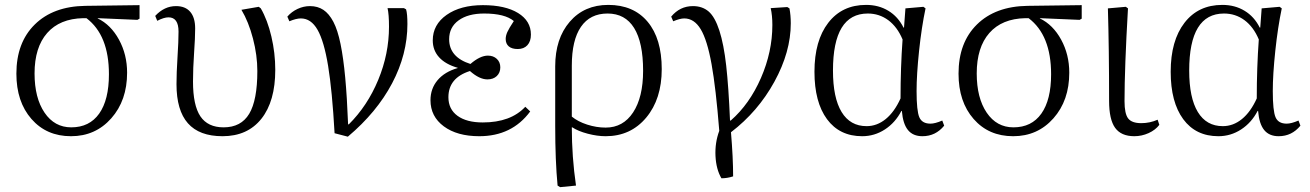

<svg xmlns="http://www.w3.org/2000/svg" viewBox="-20 -542 5350 784"><path d="M270 14.2Q169.9 14.2 108.4 -56.2Q46.9 -126.5 46.9 -241.2Q46.9 -368.2 122.1 -442.1Q197.3 -516.1 328.1 -518.1L549.8 -521V-465.8L541 -460.9L378.9 -467.8V-466.8Q432.6 -440.9 465.8 -380.1Q499 -319.3 499 -245.1Q499 -131.8 434.3 -58.8Q369.6 14.2 270 14.2ZM271 -22Q345.2 -22 385 -78.1Q424.8 -134.3 424.8 -238.8Q424.8 -398.4 333 -467.8H319.8Q224.1 -465.8 172.6 -407.2Q121.1 -348.6 121.1 -242.2Q121.1 -142.1 161.9 -82Q202.6 -22 271 -22Z M888.7 14.2Q793.9 14.2 747.3 -38.6Q700.7 -91.3 700.7 -198.2Q700.7 -244.1 704.8 -308.6Q709 -373 709 -413.1Q709 -471.2 668 -471.2Q649.4 -471.2 622.1 -457L613.8 -477.1Q650.9 -517.1 698.7 -517.1Q736.8 -517.1 756.8 -493.7Q776.9 -470.2 776.9 -425.8Q776.9 -388.2 772.5 -325.7Q768.1 -263.2 768.1 -209Q768.1 -111.8 798.3 -66.9Q828.6 -22 893.1 -22Q964.4 -22 997.6 -77.4Q1030.8 -132.8 1030.8 -252Q1030.8 -316.4 1012.9 -384.8Q995.1 -453.1 965.8 -502L1036.6 -514.2L1044.9 -507.8Q1072.3 -460.4 1088.1 -393.1Q1104 -325.7 1104 -256.8Q1104 -128.4 1047.4 -57.1Q990.7 14.2 888.7 14.2Z M1400.4 16.1 1346.2 2Q1336.4 -171.9 1319.8 -272.9Q1303.2 -374 1276.6 -420.4Q1250 -466.8 1208.5 -466.8Q1189.5 -466.8 1161.6 -455.1L1153.3 -474.1Q1170.4 -494.1 1195.1 -505.6Q1219.7 -517.1 1245.6 -517.1Q1277.3 -517.1 1300.5 -501.7Q1323.7 -486.3 1341.3 -452.9Q1358.9 -419.4 1370.6 -362.1Q1382.3 -304.7 1389.6 -225.6Q1397 -146.5 1401.4 -34.2H1404.3Q1480.5 -109.9 1524.4 -215.8Q1568.4 -321.8 1568.4 -433.1Q1568.4 -483.4 1562.5 -508.8H1629.4L1638.2 -503.9Q1643.6 -485.8 1643.6 -443.8Q1643.6 -320.3 1581.1 -201.9Q1518.6 -83.5 1400.4 16.1Z M1937 14.2Q1846.7 14.2 1792.2 -26.1Q1737.8 -66.4 1737.8 -132.8Q1737.8 -180.2 1766.8 -214.6Q1795.9 -249 1849.1 -264.2V-265.1Q1799.3 -279.3 1773.2 -307.9Q1747.1 -336.4 1747.1 -377Q1747.1 -441.4 1803.7 -481.2Q1860.4 -521 1952.1 -521Q2043 -521 2095.5 -488.8Q2147.9 -456.5 2147.9 -400.9Q2147.9 -373 2133.5 -357.4Q2119.1 -341.8 2094.2 -341.8Q2070.3 -341.8 2057.6 -352.5Q2044.9 -363.3 2044.9 -382.8Q2044.9 -396 2051.5 -410.9Q2058.1 -425.8 2078.1 -456.1Q2041.5 -486.8 1957 -486.8Q1891.1 -486.8 1852.5 -458.7Q1814 -430.7 1814 -381.8Q1814 -308.6 1900.9 -280.8Q1940.4 -314.9 1972.2 -314.9Q1994.6 -314.9 2008.8 -301.5Q2022.9 -288.1 2022.9 -267.1Q2022.9 -245.1 2008.5 -231.4Q1994.1 -217.8 1970.2 -217.8Q1937.5 -217.8 1898.9 -252Q1811 -224.1 1811 -145Q1811 -96.2 1848.1 -69.1Q1885.3 -42 1951.2 -42Q2065.4 -42 2125 -106L2145 -86.9Q2070.3 14.2 1937 14.2Z M2267.1 222.2 2256.8 215.8Q2247.1 114.3 2247.1 -27.8V-271Q2247.1 -384.3 2306.4 -453.1Q2365.7 -522 2463.9 -522Q2566.9 -522 2624.5 -453.1Q2682.1 -384.3 2682.1 -259.8Q2682.1 -137.7 2618.7 -61.8Q2555.2 14.2 2453.1 14.2Q2418.5 14.2 2379.6 3.9Q2340.8 -6.3 2316.9 -22H2314.9Q2314.9 98.6 2332 215.8ZM2453.1 -21Q2524.4 -21 2565.2 -83Q2606 -145 2606 -252.9Q2606 -368.7 2569.3 -427.7Q2532.7 -486.8 2460.9 -486.8Q2389.6 -486.8 2352.3 -432.6Q2314.9 -378.4 2314.9 -273.9V-65.9Q2339.8 -45.4 2377.7 -33.2Q2415.5 -21 2453.1 -21Z M2925.8 186Q2904.3 149.4 2901.6 95.2Q2898.9 41 2917 -7.8Q2903.3 -181.6 2885.5 -280.3Q2867.7 -378.9 2841.1 -422.9Q2814.5 -466.8 2773.9 -466.8Q2756.8 -466.8 2729 -455.1L2720.7 -474.1Q2756.3 -517.1 2809.6 -517.1Q2848.1 -517.1 2873.8 -494.9Q2899.4 -472.7 2917.5 -417Q2935.5 -361.3 2945.3 -274.2Q2955.1 -187 2960.9 -49.8H2963.9Q3040.5 -116.7 3087.2 -223.6Q3133.8 -330.6 3133.8 -439.9Q3133.8 -479 3127 -508.8L3194.8 -513.2L3203.6 -507.8Q3209 -480 3209 -446.8Q3209 -330.1 3142.1 -208.3Q3075.2 -86.4 2964.8 -2Q2973.6 102.5 2973.6 178.2Q2949.7 186 2925.8 186Z M3500.5 14.2Q3408.2 14.2 3356.9 -55.4Q3305.7 -125 3305.7 -249Q3305.7 -376 3362.1 -449Q3418.5 -522 3516.6 -522Q3567.9 -522 3607.4 -498Q3647 -474.1 3669.4 -429.2H3671.4L3677.2 -507.8L3750.5 -514.2L3759.3 -507.8Q3743.2 -431.6 3732.9 -334.7Q3722.7 -237.8 3722.7 -169.9Q3722.7 -89.4 3733.9 -63.2Q3745.1 -37.1 3779.3 -37.1Q3798.3 -37.1 3827.6 -49.8L3835.4 -28.8Q3800.3 14.2 3746.6 14.2Q3708 14.2 3687.5 -11Q3667 -36.1 3662.6 -88.9H3660.6Q3635.7 -41 3593.3 -13.4Q3550.8 14.2 3500.5 14.2ZM3518.6 -26.9Q3561 -26.9 3596.7 -55.9Q3632.3 -85 3657.2 -140.1Q3657.2 -266.1 3665.5 -380.9Q3644 -432.1 3607.2 -459.5Q3570.3 -486.8 3523.4 -486.8Q3381.3 -486.8 3381.3 -253.9Q3381.3 -142.6 3416.5 -84.7Q3451.7 -26.9 3518.6 -26.9Z M4117.2 14.2Q4017.1 14.2 3955.6 -56.2Q3894 -126.5 3894 -241.2Q3894 -368.2 3969.2 -442.1Q4044.4 -516.1 4175.3 -518.1L4397 -521V-465.8L4388.2 -460.9L4226.1 -467.8V-466.8Q4279.8 -440.9 4313 -380.1Q4346.2 -319.3 4346.2 -245.1Q4346.2 -131.8 4281.5 -58.8Q4216.8 14.2 4117.2 14.2ZM4118.2 -22Q4192.4 -22 4232.2 -78.1Q4272 -134.3 4272 -238.8Q4272 -398.4 4180.2 -467.8H4167Q4071.3 -465.8 4019.8 -407.2Q3968.3 -348.6 3968.3 -242.2Q3968.3 -142.1 4009 -82Q4049.8 -22 4118.2 -22Z M4611.8 14.2Q4558.1 14.2 4533.4 -20Q4508.8 -54.2 4508.8 -129.9Q4508.8 -342.8 4503.9 -507.8L4577.1 -514.2L4585.9 -507.8Q4571.8 -263.7 4571.8 -128.9Q4571.8 -77.6 4586.7 -58.3Q4601.6 -39.1 4640.1 -39.1Q4675.3 -39.1 4707 -53.2L4713.9 -32.2Q4698.2 -11.2 4670.2 1.5Q4642.1 14.2 4611.8 14.2Z M4955.1 14.2Q4862.8 14.2 4811.5 -55.4Q4760.3 -125 4760.3 -249Q4760.3 -376 4816.7 -449Q4873 -522 4971.2 -522Q5022.5 -522 5062 -498Q5101.6 -474.1 5124 -429.2H5126L5131.8 -507.8L5205.1 -514.2L5213.9 -507.8Q5197.8 -431.6 5187.5 -334.7Q5177.2 -237.8 5177.2 -169.9Q5177.2 -89.4 5188.5 -63.2Q5199.7 -37.1 5233.9 -37.1Q5252.9 -37.1 5282.2 -49.8L5290 -28.8Q5254.9 14.2 5201.2 14.2Q5162.6 14.2 5142.1 -11Q5121.6 -36.1 5117.2 -88.9H5115.2Q5090.3 -41 5047.9 -13.4Q5005.4 14.2 4955.1 14.2ZM4973.1 -26.9Q5015.6 -26.9 5051.3 -55.9Q5086.9 -85 5111.8 -140.1Q5111.8 -266.1 5120.1 -380.9Q5098.6 -432.1 5061.8 -459.5Q5024.9 -486.8 4978 -486.8Q4835.9 -486.8 4835.9 -253.9Q4835.9 -142.6 4871.1 -84.7Q4906.2 -26.9 4973.1 -26.9Z"/></svg>

Font: Literata Light
Style: Regular
Weight: 300
Designer: Latin by Veronika Burian and Jose Scaglione. Greek by Irene Vlachou. Cyrillic by Vera Evstafieva.
Foundry: TypeTogether
Version: Version 3.021